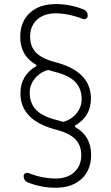

<svg xmlns="http://www.w3.org/2000/svg" viewBox="-20 -760 540 931"><path d="M206.1 -418.9Q168.9 -406.2 146.5 -376.5Q124 -346.7 124 -311.5Q124 -260.7 153.8 -228.5Q183.6 -196.3 252 -178.7Q265.6 -175.8 279.3 -170.9Q286.1 -168 293.9 -170.9Q331.1 -183.6 353.5 -213.4Q376 -243.2 376 -278.3Q376 -329.1 346.2 -361.3Q316.4 -393.6 248 -411.1Q234.4 -414.1 220.7 -418.9Q213.9 -421.9 206.1 -418.9ZM153.3 -447.3Q78.1 -490.2 78.1 -581.1Q78.1 -654.3 124.5 -697.3Q170.9 -740.2 250 -740.2Q319.3 -740.2 383.8 -714.8Q405.3 -707 405.3 -682.6Q405.3 -674.8 397.5 -669.9Q389.6 -665 381.8 -668Q312.5 -695.3 250 -695.3Q193.4 -695.3 159.7 -664.6Q126 -633.8 126 -582Q126 -534.2 155.3 -504.4Q184.6 -474.6 250 -458Q420.9 -413.1 420.9 -282.2Q420.9 -196.3 345.7 -152.3Q339.8 -148.4 346.7 -142.6Q421.9 -99.6 421.9 -8.8Q421.9 64.5 375.5 107.4Q329.1 150.4 250 150.4Q180.7 150.4 116.2 125Q94.7 117.2 94.7 92.8Q94.7 85 102.5 80.6Q110.4 76.2 118.2 79.1Q184.6 105.5 250 105.5Q306.6 105.5 340.3 74.7Q374 43.9 374 -7.8Q374 -55.7 344.7 -85.4Q315.4 -115.2 250 -131.8Q79.1 -176.8 79.1 -307.6Q79.1 -393.6 154.3 -438.5Q160.2 -442.4 153.3 -447.3Z"/></svg>

Font: Rounded Mgen+ 2m light
Style: Regular
Weight: 200
Designer: [Source Han Sans]
Ryoko NISHIZUKA  (kana & ideographs); Paul D. Hunt (Latin, Greek & Cyrillic); Wenlong ZHANG  (bopomofo
Version: Version 1.059.20150602